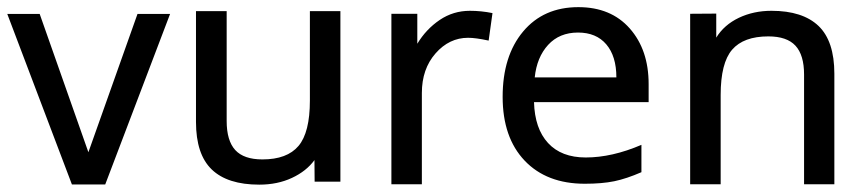

<svg xmlns="http://www.w3.org/2000/svg" viewBox="-31 -514 2407 535"><path d="M169.4 0 -10.7 -475.1H79.6L215.3 -89.8L352.1 -475.1H442.9L262.2 0Z M600.6 -482.9V-176.8Q600.6 -122.1 624.5 -95.9Q648.4 -69.8 700.2 -69.8Q769 -69.8 800.8 -107.4Q832.5 -145 832.5 -233.9V-482.9H917.5V-7.8H845.7L845.2 -67.9Q822.8 -37.1 782.5 -18.3Q742.2 0.5 691.4 0.5Q603 0.5 559.1 -41.7Q515.1 -84 515.1 -174.3V-482.9Z M1278.3 -483.9Q1310.1 -483.9 1341.3 -477.5L1330.6 -400.9Q1294.4 -408.7 1273.4 -408.7Q1220.7 -408.7 1182.6 -365.2Q1144.5 -321.8 1144.5 -254.9V-0.5H1059.6V-475.6H1131.8V-392.1Q1156.2 -432.6 1194.1 -458.3Q1231.9 -483.9 1278.3 -483.9Z M1598.6 -2Q1492.2 -2 1430.9 -66.4Q1369.6 -130.9 1369.6 -244.1Q1369.6 -357.9 1426.5 -426Q1483.4 -494.1 1580.6 -494.1Q1671.4 -494.1 1723.9 -434.6Q1776.4 -375 1776.4 -279.8V-229.5H1457Q1459 -155.8 1496.1 -115.5Q1533.2 -75.2 1601.1 -75.2Q1674.3 -75.2 1756.3 -110.4V-34.2Q1714.8 -16.1 1680.7 -9Q1646.5 -2 1598.6 -2ZM1579.6 -423.3Q1527.8 -423.3 1496.3 -388.9Q1464.8 -354.5 1459 -298.3H1686.5Q1686.5 -357.4 1658.4 -390.4Q1630.4 -423.3 1579.6 -423.3Z M2209.5 -0.5V-306.2Q2209.5 -360.8 2185.5 -386.7Q2161.6 -412.6 2109.9 -412.6Q2041 -412.6 2009 -375.5Q1977.1 -338.4 1977.1 -249.5V-0.5H1892.1V-475.6L1964.8 -476.1V-409.2Q1986.8 -444.8 2027.8 -464.4Q2068.8 -483.9 2118.7 -483.9Q2205.6 -483.9 2249.8 -441.7Q2293.9 -399.4 2293.9 -308.6V-0.5Z"/></svg>

Font: XL-Viking
Style: Regular
Weight: 400
Foundry: Ascender Corporation
Version: Version 1.10 March 23, 2015